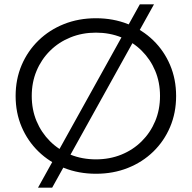

<svg xmlns="http://www.w3.org/2000/svg" viewBox="-20 -790 879 880"><path d="M419.8 6.4Q340.7 6.4 273.4 -20.4Q206 -47.2 156.4 -95.5Q106.8 -143.7 79.2 -208.4Q51.6 -273.2 51.6 -350Q51.6 -426.8 79.2 -491.6Q106.8 -556.3 156.5 -604.6Q206.2 -653 273.3 -679.7Q340.4 -706.4 419.7 -706.4Q499 -706.4 565.9 -679.8Q632.9 -653.2 682.5 -605Q732.1 -556.8 759.6 -491.9Q787.2 -427 787.2 -349.9Q787.2 -272.9 759.6 -208Q732.1 -143.2 682.5 -95Q632.9 -46.8 565.9 -20.2Q499 6.4 419.8 6.4ZM419.7 -59.6Q482.6 -59.6 536.2 -81.3Q589.7 -103 629.4 -142.5Q669.2 -181.9 691.3 -234.7Q713.4 -287.4 713.4 -350.2Q713.4 -412.9 691.3 -465.5Q669.3 -518 629.5 -557.5Q589.8 -597 536.2 -618.7Q482.6 -640.4 419.7 -640.4Q356.8 -640.4 303.1 -618.6Q249.3 -596.9 209.5 -557.4Q169.6 -517.9 147.6 -465.3Q125.5 -412.7 125.5 -350.2Q125.5 -287.6 147.5 -234.9Q169.6 -182.2 209.4 -142.5Q249.2 -102.8 303 -81.2Q356.8 -59.6 419.7 -59.6ZM154.3 70 620.8 -770H685.7L219.2 70Z"/></svg>

Font: Montserrat Thin
Style: Regular
Weight: 100
Designer: Julieta Ulanovsky
Foundry: Julieta Ulanovsky
Version: Version 9.000